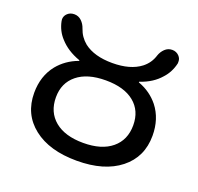

<svg xmlns="http://www.w3.org/2000/svg" viewBox="-100 -655 776 752"><g transform="rotate(20 288.0 -279.0)"><path d="M130.9 -216.8Q130.9 -155.3 173.3 -120.1Q215.8 -85 292 -85Q368.2 -85 410.6 -120.1Q453.1 -155.3 453.1 -216.8Q453.1 -277.3 411.1 -311.5Q369.1 -345.7 292.5 -345.7Q215.8 -345.7 173.3 -311Q130.9 -276.4 130.9 -216.8ZM44.9 -204.1Q44.9 -274.4 84 -323.2Q116.2 -362.3 166 -380.9Q168 -380.9 168 -382.8Q168 -384.8 166 -384.8Q114.3 -403.3 83 -438.5Q57.6 -465.8 49.8 -503.9Q48.8 -507.8 48.8 -511.7Q48.8 -524.4 57.6 -534.2Q69.3 -546.9 87.9 -546.9Q105.5 -546.9 118.2 -534.7Q130.9 -522.5 136.7 -504.9Q147.5 -472.7 173.8 -451.2Q216.8 -418 292 -418Q367.2 -418 410.2 -451.2Q437.5 -472.7 447.3 -504.9Q453.1 -522.5 465.8 -534.7Q478.5 -546.9 496.1 -546.9Q513.7 -546.9 525.4 -534.2Q534.2 -524.4 534.2 -512.7Q534.2 -508.8 534.2 -504.9Q525.4 -465.8 500 -438.5Q469.7 -403.3 418 -385.7Q416 -385.7 416 -383.8Q416 -381.8 418 -381.8Q467.8 -363.3 500 -323.2Q538.1 -274.4 538.1 -204.1Q538.1 -115.2 472.2 -63Q406.2 -10.7 292 -10.7Q177.7 -10.7 111.3 -63Q44.9 -115.2 44.9 -204.1Z"/></g></svg>

Font: Gen Jyuu Gothic Regular
Style: Regular
Weight: 400
Designer: [Source Han Sans]
Ryoko NISHIZUKA  (kana & ideographs); Paul D. Hunt (Latin, Greek & Cyrillic); Wenlong ZHANG  (bopomofo
Version: Version 1.002.20150607